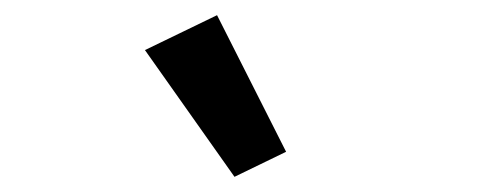

<svg xmlns="http://www.w3.org/2000/svg" viewBox="-20 -815 640 253"><path d="M289 -582 171 -749 266 -795 357 -615Z"/></svg>

Font: IBM Plex Sans Medm
Style: Regular
Weight: 500
Designer: Mike Abbink, Paul van der Laan, Pieter van Rosmalen
Foundry: Bold Monday
Version: Version 3.005